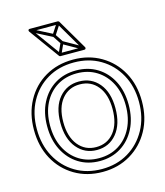

<svg xmlns="http://www.w3.org/2000/svg" viewBox="-122 -911 882 1024"><g transform="rotate(-15 319.0 -399.0)"><path d="M319 -56Q257 -56 210 -85.5Q163 -115 136.5 -168Q110 -221 110 -291Q110 -291 110 -291Q110 -291 110 -291Q110 -361 136.5 -413.5Q163 -466 210 -495Q257 -524 319 -524Q319 -524 319 -524Q319 -524 319 -524Q381 -524 428 -494.5Q475 -465 501.5 -413Q528 -361 528 -291Q528 -291 528 -291Q528 -291 528 -291Q528 -221 501.5 -168Q475 -115 428 -85.5Q381 -56 319 -56Q319 -56 319 -56Q319 -56 319 -56ZM319 -40Q319 -40 319 -40Q319 -40 319 -40Q385 -40 435.5 -71.5Q486 -103 515 -159.5Q544 -216 544 -291Q544 -291 544 -291Q544 -291 544 -291Q544 -366 515 -422Q486 -478 435.5 -509Q385 -540 319 -540Q319 -540 319 -540Q319 -540 319 -540Q253 -540 202.5 -509Q152 -478 123 -422Q94 -366 94 -291Q94 -291 94 -291Q94 -291 94 -291Q94 -216 123 -159.5Q152 -103 202.5 -71.5Q253 -40 319 -40ZM319 -101Q387 -101 429 -152Q471 -203 471 -291Q471 -379 429 -429Q387 -479 319 -479Q252 -479 209.5 -429.5Q167 -380 167 -291Q167 -203 209.5 -152Q252 -101 319 -101ZM319 4Q236 4 172.5 -34Q109 -72 73 -138.5Q37 -205 37 -291Q37 -377 73 -443Q109 -509 172.5 -546.5Q236 -584 319 -584Q401 -584 464.5 -546.5Q528 -509 564.5 -443Q601 -377 601 -291Q601 -205 564.5 -138.5Q528 -72 464.5 -34Q401 4 319 4ZM319 -117Q258 -117 220.5 -163.5Q183 -210 183 -291Q183 -372 220.5 -417.5Q258 -463 319 -463Q381 -463 418 -417Q455 -371 455 -291Q455 -210 418 -163.5Q381 -117 319 -117ZM319 20Q405 20 472.5 -20Q540 -60 578.5 -130Q617 -200 617 -291Q617 -382 578.5 -451.5Q540 -521 472.5 -560.5Q405 -600 319 -600Q232 -600 164.5 -560.5Q97 -521 59 -451Q21 -381 21 -291Q21 -200 59 -130Q97 -60 164.5 -20Q232 20 319 20ZM279 -699 293 -707 262 -754 248 -746ZM142 -817 134 -803 251 -743Q254 -742 257 -742.5Q260 -743 262 -746L301 -806L287 -814L248 -754Q247 -752 254 -754Q261 -756 259 -757ZM388 -636 396 -650 290 -710Q287 -712 284 -711Q281 -710 279 -706L252 -646L266 -640L293 -700Q295 -703 287 -700.5Q279 -698 282 -696ZM392 -651H259L265 -648L144 -815L138 -802H294L287 -806L385 -639ZM392 -635Q397 -635 399 -639Q401 -643 399 -647L301 -814Q297 -818 294 -818H138Q133 -818 131 -814Q129 -810 132 -805L253 -638Q254 -637 255.5 -636Q257 -635 259 -635Z"/></g></svg>

Font: Tilt Prism
Style: Regular
Weight: 400
Version: Version 1.000